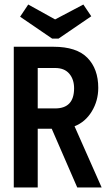

<svg xmlns="http://www.w3.org/2000/svg" viewBox="-20 -830 490 850"><path d="M41 0V-623H217Q319 -623 367 -574Q415 -525 415 -441Q415 -384 386.5 -337Q358 -290 310 -271L430 0H322L209 -260H147V0ZM147 -350H224Q308 -350 308 -439Q308 -479 286.5 -504Q265 -529 224 -529H147ZM349 -810 384 -758 239 -659H211L69 -756L105 -810L224 -744Z"/></svg>

Font: Inconsolata SemiCondensed Bold
Style: Regular
Weight: 700
Width: 4
Monospace: yes
Designer: Raph Levien, Cyreal, Brenton Simpson
Foundry: Raph Levien, Cyreal, Google
Version: Version 3.001; ttfautohint (v1.8.2.53-6de2)